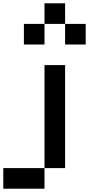

<svg xmlns="http://www.w3.org/2000/svg" viewBox="-20 -1020 665 1165"><path d="M0 125V0H250V125ZM125 -750V-875H250V-750ZM250 0V-625H375V0ZM250 -875V-1000H375V-875ZM375 -875H500V-750H375Z"/></svg>

Font: Galmuri7 Regular
Style: Regular
Weight: 400
Designer: Lee Minseo (quiple)
Version: Version 2.399;hotconv 1.1.1;makeotfexe 2.6.0 DEVELOPMENT